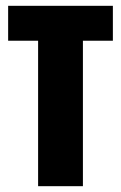

<svg xmlns="http://www.w3.org/2000/svg" viewBox="-20 -640 416 660"><path d="M111 -500H8V-620H368V-500H265V0H111Z"/></svg>

Font: Smooch Sans Black
Style: Regular
Weight: 900
Designer: Robert E. Leuschke
Foundry: Robert E. Leuschke
Version: Version 1.010; ttfautohint (v1.8.3)